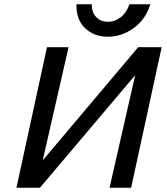

<svg xmlns="http://www.w3.org/2000/svg" viewBox="-20 -879 784 899"><path d="M594 0H493L613 -527L167 0H57L200 -658H301L180 -128L627 -658H737ZM338 -859H410Q409 -821 430.5 -799Q452 -777 485 -777Q518 -777 545.5 -798.5Q573 -820 586 -859H684Q662 -788 606 -747.5Q550 -707 485 -707Q421 -707 378.5 -747Q336 -787 338 -859Z"/></svg>

Font: Ysabeau Semibold
Style: Italic
Weight: 600
Italic angle: -12°
Designer: Christian Thalmann (Catharsis Fonts)
Version: Version 0.003